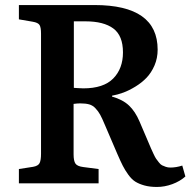

<svg xmlns="http://www.w3.org/2000/svg" viewBox="-20 -720 761 754"><path d="M596.2 14.2Q568.4 14.2 547.1 8.3Q525.9 2.4 511.5 -6.6Q497.1 -15.6 483.9 -33.9Q470.7 -52.2 462.2 -69.1Q453.6 -85.9 440.9 -115.2L392.1 -229Q380.9 -255.9 373.5 -269.3Q366.2 -282.7 355.2 -294.4Q344.2 -306.2 330.3 -310.1Q316.4 -314 294.9 -314Q284.7 -314 269 -312V-113.8Q269 -87.9 276.4 -77.4Q283.7 -66.9 307.1 -64L367.2 -56.2V0H54.2V-56.2L109.9 -64.9Q129.9 -68.4 135.5 -79.6Q141.1 -90.8 141.1 -116.2V-587.9Q141.1 -612.3 135.3 -621.8Q129.4 -631.3 107.9 -634.8L54.2 -644V-700.2H351.1Q599.1 -700.2 599.1 -524.9Q599.1 -491.7 586.7 -462.9Q574.2 -434.1 555.4 -414.6Q536.6 -395 511.7 -379.9Q486.8 -364.7 464.4 -356.4Q441.9 -348.1 419.9 -344.2V-340.8Q462.4 -328.6 486.8 -305.4Q511.2 -282.2 527.8 -243.2L562 -163.1Q569.8 -144 572.8 -137.7Q575.7 -131.3 582.5 -116.5Q589.4 -101.6 593 -96.7Q596.7 -91.8 603.5 -82.8Q610.4 -73.7 616.5 -70.8Q622.6 -67.9 630.9 -64.9Q639.2 -62 648.9 -62Q671.9 -62 695.8 -69.8L708 -26.9Q686.5 -7.8 656.5 3.2Q626.5 14.2 596.2 14.2ZM307.1 -373Q386.7 -373 424.8 -411.9Q462.9 -450.7 462.9 -514.2Q462.9 -580.1 425 -608.2Q387.2 -636.2 315.9 -636.2H270V-375Q272 -375 285.2 -374Q298.3 -373 307.1 -373Z"/></svg>

Font: Literata Book SemiBold
Style: Regular
Weight: 600
Designer: Latin by Veronika Burian and Jose Scaglione. Greek by Irene Vlachou. Cyrillic by Vera Evstafieva
Foundry: TypeTogether
Version: Version 2.003;PS 002.003;hotconv 1.0.88;makeotf.lib2.5.64775